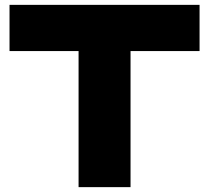

<svg xmlns="http://www.w3.org/2000/svg" viewBox="-20 -770 860 790"><path d="M517.1 -656.5V0H303.3V-656.5ZM801.1 -750V-559.9H19.2V-750Z"/></svg>

Font: Unbounded Variable
Style: Regular
Weight: 400
Designer: Luke Prowse, Jean-Baptiste Morizot, Fátima Lázaro, Florian Runge
Foundry: NaN
Version: Version 1.600;FEAKit 1.0